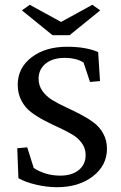

<svg xmlns="http://www.w3.org/2000/svg" viewBox="-20 -780 508 809"><path d="M72.3 -736.3 105.5 -759.8 237.3 -687.5 369.1 -759.8 402.3 -736.3 273.4 -631.8H201.2ZM219.7 8.8Q177.2 8.8 131.6 -2Q85.9 -12.7 57.6 -29.3L52.7 -155.3L94.7 -159.2L122.1 -72.3Q171.4 -40 234.4 -40Q282.7 -40 311.8 -63.5Q340.8 -86.9 340.8 -127Q340.8 -154.8 325 -176.8Q309.1 -198.7 283.9 -213.6Q258.8 -228.5 228.3 -242.4Q197.8 -256.3 167.2 -272.2Q136.7 -288.1 111.6 -306.9Q86.4 -325.7 70.6 -355.5Q54.7 -385.3 54.7 -422.9Q54.7 -493.7 112.8 -538.3Q170.9 -583 262.7 -583Q342.8 -583 393.6 -560.5L401.4 -438.5L359.4 -434.6L332 -516.6Q301.3 -536.1 252 -536.1Q202.1 -536.1 172.4 -512Q142.6 -487.8 142.6 -448.2Q142.6 -419.9 158.4 -397.2Q174.3 -374.5 199.7 -358.9Q225.1 -343.3 255.9 -329.1Q286.6 -314.9 317.4 -299.1Q348.1 -283.2 373.5 -264.6Q398.9 -246.1 414.8 -217.5Q430.7 -189 430.7 -153.3Q430.7 -83 371.3 -37.1Q312 8.8 219.7 8.8Z"/></svg>

Font: Crimson Pro
Style: Regular
Weight: 400
Designer: Jacques Le Bailly
Foundry: Baron von Fonthausen
Version: Version 1.003